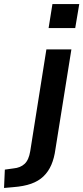

<svg xmlns="http://www.w3.org/2000/svg" viewBox="-125 -739 413 952"><path d="M116 -600 135 -719H268L248 -600ZM-105 193 -101 102 -58 96Q-24 93 -3 73.5Q18 54 25 10L105 -494H229L150 0Q144 45 129.5 78.5Q115 112 90.5 135.5Q66 159 29.5 172Q-7 185 -60 189Z"/></svg>

Font: Nunito Sans 10pt SemiCondensed
Style: Bold Italic
Weight: 700
Width: 4
Italic angle: -9°
Designer: Vernon Adams
Foundry: Vernon Adams
Version: Version 3.101;gftools[0.9.27]